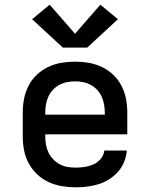

<svg xmlns="http://www.w3.org/2000/svg" viewBox="-20 -791 640 819"><path d="M303 8Q273 8 243.5 3Q214 -2 187 -14.5Q160 -27 138 -48Q116 -69 102 -95Q88 -121 82.5 -150.5Q77 -180 77 -210V-310Q77 -340 82.5 -369Q88 -398 101.5 -424.5Q115 -451 136.5 -471.5Q158 -492 185 -505Q212 -518 241 -523Q270 -528 300 -528Q330 -528 359 -523Q388 -518 415 -505Q442 -492 463.5 -471.5Q485 -451 498.5 -424.5Q512 -398 517.5 -369Q523 -340 523 -310V-218H173V-210Q173 -192 176 -174.5Q179 -157 186.5 -141Q194 -125 206.5 -112Q219 -99 234.5 -90.5Q250 -82 267.5 -79Q285 -76 303 -76Q322 -76 341.5 -79Q361 -82 379 -90Q397 -98 410 -114Q423 -130 425 -149H521Q519 -124 509.5 -100.5Q500 -77 483.5 -58.5Q467 -40 446 -26.5Q425 -13 401 -5.5Q377 2 352 5Q327 8 303 8ZM427 -302V-310Q427 -328 424 -345Q421 -362 414 -378Q407 -394 395 -407Q383 -420 367.5 -428.5Q352 -437 335 -440.5Q318 -444 300 -444Q282 -444 265 -440.5Q248 -437 232.5 -428.5Q217 -420 205 -407Q193 -394 186 -378Q179 -362 176 -345Q173 -328 173 -310V-302ZM248 -588 117 -709 192 -771 300 -647 408 -771 483 -709 352 -588Z"/></svg>

Font: Iosevka Custom Medium Extended
Style: Regular
Weight: 500
Width: 7
Monospace: yes
Designer: Belleve Invis
Foundry: Belleve Invis
Version: Version 11.2.4; ttfautohint (v1.8.4)